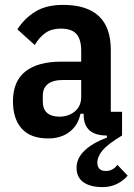

<svg xmlns="http://www.w3.org/2000/svg" viewBox="-20 -554 546 785"><path d="M502 164Q486 184 459 197.5Q432 211 400 211Q349 211 321 191Q293 171 293 132Q293 56 418 8L416 0Q322 0 322 -86V-89H309Q299 -41 264 -14.5Q229 12 177 12Q105 12 69 -28Q33 -68 33 -140Q33 -222 84 -262Q135 -302 231 -302H312V-347Q312 -393 292.5 -415Q273 -437 228 -437Q191 -437 166 -419.5Q141 -402 122 -370L51 -434Q80 -479 124.5 -506.5Q169 -534 238 -534Q433 -534 433 -350V-97H479V0Q421 35 399.5 60.5Q378 86 378 112Q378 127 386.5 136Q395 145 412 145Q429 145 440.5 138Q452 131 460 120ZM223 -77Q260 -77 286 -98.5Q312 -120 312 -158V-227H239Q155 -227 155 -162V-140Q155 -107 173 -92Q191 -77 223 -77Z"/></svg>

Font: IBM Plex Sans Cond SmBld
Style: Regular
Weight: 600
Width: 3
Designer: Mike Abbink, Paul van der Laan, Pieter van Rosmalen
Foundry: Bold Monday
Version: Version 1.3